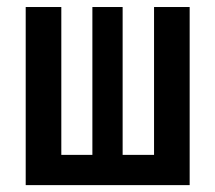

<svg xmlns="http://www.w3.org/2000/svg" viewBox="-20 -538 626 558"><path d="M54.7 0H531.2V-517.6H427.7V-87.9H336.4V-517.6H248.5V-87.9H158.2V-517.6H54.7Z"/></svg>

Font: CaskaydiaCove Nerd Font
Style: Regular
Weight: 400
Designer: Aaron Bell
Foundry: Saja Typeworks
Version: Version 2111.1;Nerd Fonts 2.3.3